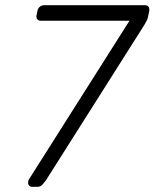

<svg xmlns="http://www.w3.org/2000/svg" viewBox="-20 -720 596 740"><path d="M104 0Q95 0 91 -6.5Q87 -13 89 -22Q89 -25 93 -31L479 -640H138Q128 -640 123.5 -646Q119 -652 121 -662L124 -677Q126 -688 133.5 -694Q141 -700 151 -700H537Q548 -700 552.5 -694Q557 -688 555 -677L552 -662Q550 -650 546.5 -642.5Q543 -635 537 -625L157 -25Q151 -17 143.5 -8.5Q136 0 125 0Z"/></svg>

Font: Rubik Light Light
Style: Italic
Weight: 300
Italic angle: -12°
Version: Version 2.104